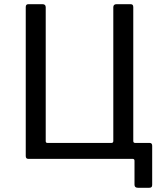

<svg xmlns="http://www.w3.org/2000/svg" viewBox="-20 -762 791 921"><path d="M115.2 0Q103.5 0 103.5 -13.6V-727.9Q103.5 -735.1 106.5 -738.5Q109.4 -742 117.4 -742H183Q199.3 -742 199.3 -727.5V-84.8Q199.3 -76.3 208 -76.3H514Q523.5 -76.3 523.5 -85.5V-727.5Q523.5 -742 539.8 -742H605.3Q613.4 -742 616.3 -738.5Q619.3 -735.1 619.3 -727.9V-13.6Q619.3 0 607.5 0ZM641.5 138.7Q625.2 138.7 625.2 124.2V9.2Q625.2 0 615.7 0H559L619.3 -85.5Q619.3 -76.3 628.8 -76.3H698.3Q710 -76.3 710 -62.7V124.6Q710 131.8 707 135.2Q704.1 138.7 696.1 138.7Z"/></svg>

Font: Libre Franklin Thin
Style: Regular
Weight: 100
Designer: Pablo Impallari, Rodrigo Fuenzalida, Nhung Nguyen
Foundry: Impallari Type
Version: Version 3.000